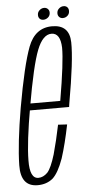

<svg xmlns="http://www.w3.org/2000/svg" viewBox="-51 -709 346 742"><g transform="rotate(-5 122.0 -338.0)"><path d="M65 3 70 -25Q36.5 -25 37.5 -95.5Q38 -165 62 -301Q89.5 -460.5 112.5 -518.5Q135 -575.5 168.5 -575.5Q203 -575.5 205 -518.5Q205.5 -462.5 180 -314H58L53.5 -287.5H212Q213.5 -295 214 -301Q243.5 -467 242 -536Q240.5 -604 173.5 -604Q107.5 -604 80.5 -533.5Q54 -463.5 25.5 -301Q2 -163.5 0.5 -80Q-1 3 65 3ZM70 -25 65 3Q100 3 124 -17Q146.5 -37.5 166 -92Q183.5 -146.5 198.5 -221L163.5 -223Q151 -162 136.5 -110Q121 -58.5 105.5 -41.5Q89 -25 70 -25ZM142.5 -632Q152.5 -632 160.8 -639Q169 -646 169 -657.5Q169 -666.5 163.2 -672Q157.5 -677.5 149 -677.5Q139 -677.5 131 -670.2Q123 -663 123 -652Q123 -643 128.2 -637.5Q133.5 -632 142.5 -632ZM218 -632Q228.5 -632 236.2 -639Q244 -646 244 -657.5Q244 -666.5 238.8 -672Q233.5 -677.5 224.5 -677.5Q214.5 -677.5 206.5 -670.2Q198.5 -663 198.5 -652Q198.5 -643 204 -637.5Q209.5 -632 218 -632Z"/></g></svg>

Font: Anybody ExtraCondensed ExtraLight
Style: Italic
Weight: 250
Width: 2
Italic angle: -10°
Version: Version 1.113;gftools[0.9.25]